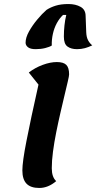

<svg xmlns="http://www.w3.org/2000/svg" viewBox="-20 -908 478 953"><path d="M175 25Q132 25 111.5 3.5Q91 -18 91 -62Q91 -83 96 -119.5Q101 -156 111.5 -209Q122 -262 136.5 -331Q151 -400 171 -488L123 -548Q154 -572 192 -586Q230 -600 262 -600Q295 -600 309 -586Q323 -572 323 -539Q323 -531 316.5 -503.5Q310 -476 300.5 -436Q291 -396 280 -348.5Q269 -301 259 -251Q249 -201 243 -155.5Q237 -110 237 -73Q237 -51 242.5 -35Q248 -19 259 -9Q219 25 175 25ZM157 -664Q131 -664 119 -673.5Q107 -683 107 -696Q107 -721 123.5 -751Q140 -781 164.5 -810.5Q189 -840 211 -859Q231 -872 257 -880Q283 -888 320 -888Q355 -888 380 -874Q405 -860 405 -828L408 -748Q409 -723 417.5 -707.5Q426 -692 438 -683Q420 -674 401.5 -669Q383 -664 362 -664Q333 -664 315 -677Q297 -690 297 -726Q297 -754 300 -782Q303 -810 309 -834H293Q275 -817 262 -793Q249 -769 242.5 -740Q236 -711 237 -682Q226 -675 204.5 -669.5Q183 -664 157 -664Z"/></svg>

Font: Lemonada Medium
Style: Regular
Weight: 500
Designer: Mohamed Gaber (Arabic), Eduardo Tunni (Latin)
Foundry: Kief Type Foundry
Version: Version 4.004; ttfautohint (v1.8.2)